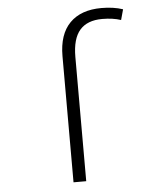

<svg xmlns="http://www.w3.org/2000/svg" viewBox="-54 -811 708 858"><g transform="rotate(-5 300.0 -382.5)"><path d="M241 -566Q241 -664 291 -714.5Q341 -765 433 -765Q487 -765 529 -751L516 -704Q480 -716 432 -716Q365 -716 331.5 -677.5Q298 -639 298 -557V0H241Z"/></g></svg>

Font: Noto Sans Mono UI Light
Style: Regular
Weight: 300
Monospace: yes
Designer: Monotype Design team
Foundry: Monotype Imaging Inc.
Version: Version 1.000